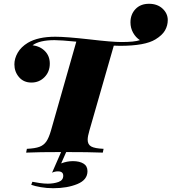

<svg xmlns="http://www.w3.org/2000/svg" viewBox="-20 -806 906 1014"><path d="M866 -700Q866 -671 851.5 -645.5Q837 -620 801 -598Q746 -564 614 -564Q592 -564 581 -565L452 -116Q443 -86 443 -68Q443 -43 461.5 -32.5Q480 -22 527 -20L523 0Q453 -3 314 -3Q181 -3 118 0L122 -20Q165 -22 188 -30.5Q211 -39 224.5 -58.5Q238 -78 249 -116L383 -586Q301 -594 268 -594Q189 -594 152 -567Q192 -562 217.5 -536Q243 -510 243 -470Q243 -427 215 -398.5Q187 -370 146 -370Q105 -370 80.5 -398.5Q56 -427 56 -466Q56 -497 73.5 -527.5Q91 -558 127 -580Q181 -612 272 -612Q329 -612 453 -598Q571 -584 622 -584Q690 -584 719 -594Q697 -608 683 -633Q669 -658 669 -688Q669 -730 695.5 -758Q722 -786 767 -786Q811 -786 838.5 -760.5Q866 -735 866 -700ZM303 57Q334 45 365 45Q400 45 421 58Q442 71 442 98Q442 144 388.5 166Q335 188 261 188Q227 188 195.5 182.5Q164 177 145 170L151 154Q165 157 189 160.5Q213 164 232 164Q264 164 289 155Q314 146 314 122Q314 99 286 99Q270 99 255 106L304 -6H331Z"/></svg>

Font: Playfair Display SC Black
Style: Italic
Weight: 900
Italic angle: -14°
Designer: Claus Eggers Sørensen
Foundry: Claus Eggers Sørensen
Version: Version 1.200; ttfautohint (v1.6)